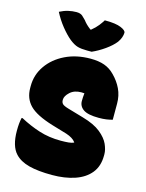

<svg xmlns="http://www.w3.org/2000/svg" viewBox="-142 -1055 885 1161"><g transform="rotate(15 300.0 -475.0)"><path d="M345 -720Q396 -720 432 -707Q468 -694 496 -665Q530 -631 549.5 -590Q569 -549 569 -499V-398Q552 -393 531 -390Q510 -387 484 -387Q416 -387 387.5 -406.5Q359 -426 359 -459Q359 -483 362 -508Q353 -509 343 -509Q299 -509 272.5 -484.5Q246 -460 246 -437V-434Q246 -420 254.5 -411Q263 -402 294 -393L390 -365Q464 -344 504 -311.5Q544 -279 559 -245Q574 -211 574 -184V-175Q574 -108 539 -65Q504 -22 442 -1Q380 20 300 20Q212 20 155 5Q98 -10 67 -44Q26 -88 26 -184Q26 -234 34 -266H40Q99 -234 161.5 -214Q224 -194 297 -194Q326 -194 346.5 -196Q367 -198 379 -204V-206Q362 -230 319 -244L225 -272Q120 -304 78.5 -346.5Q37 -389 37 -454V-467Q37 -537 77 -594.5Q117 -652 186.5 -686Q256 -720 345 -720ZM339 -762H310Q274 -762 251 -768.5Q228 -775 199 -798Q170 -822 139 -860.5Q108 -899 85 -944Q112 -958 138 -964Q164 -970 189 -970Q214 -970 227 -958.5Q240 -947 250 -936Q258 -925 269 -914Q280 -903 297 -890H301Q327 -911 342.5 -931Q358 -951 367 -966H373Q436 -966 468.5 -952.5Q501 -939 501 -924Q501 -911 495.5 -895Q490 -879 478 -862Q456 -834 417 -806.5Q378 -779 339 -762Z"/></g></svg>

Font: Recursive Sn Csl St XBk
Style: Regular
Weight: 1000
Version: Version 1.079;hotconv 1.0.112;makeotfexe 2.5.65598; ttfautoh